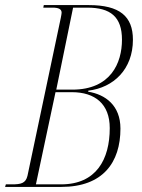

<svg xmlns="http://www.w3.org/2000/svg" viewBox="-40 -734 556 754"><path d="M-20 0H201C364 0 433 -96 433 -229C433 -320 374 -363 306 -374L307 -378C406 -390 482 -462 482 -578C482 -670 430 -714 309 -714H132L130 -704H166C189 -704 202 -699 202 -684C202 -679 200 -672 199 -665L68 -44C61 -14 42 -10 7 -10H-17ZM244 -382H181L247 -704H303C394 -704 439 -668 439 -578C439 -487 395 -382 244 -382ZM200 -10H101L178 -372H242C333 -372 391 -326 391 -231C391 -108 338 -10 200 -10Z"/></svg>

Font: Noto Serif Display ExtraCondensed ExtraLight
Style: Italic
Weight: 200
Width: 2
Italic angle: -12°
Designer: Monotype Design Team
Foundry: Monotype Imaging Inc.
Version: Version 2.009